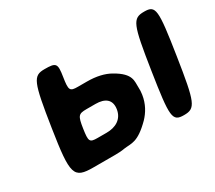

<svg xmlns="http://www.w3.org/2000/svg" viewBox="-104 -727 1035 925"><g transform="rotate(-30 413.5 -264.0)"><path d="M275 -451C286 -521 280 -528 216 -528C152 -528 141 -504 104 -264C67 -24 74 0 184 0H305C323 0 341 -1 357 -4C400 -10 429 3 506 -74C533 -102 555 -139 562 -186C564 -200 565 -213 564 -226C562 -260 576 -297 491 -345C458 -364 415 -374 363 -374H313C268 -374 264 -381 275 -451ZM799 -264C836 -504 834 -528 770 -528C705 -528 695 -504 658 -264C621 -24 623 0 688 0C752 0 762 -24 799 -264ZM421 -186C413 -136 373 -113 322 -113H272C227 -113 224 -120 234 -187C244 -253 250 -260 295 -260H345C398 -260 429 -237 421 -186Z"/></g></svg>

Font: Asimov Print
Style: AIt
Weight: 500
Designer: Google
Version: Version 2.000980: 2014